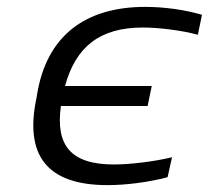

<svg xmlns="http://www.w3.org/2000/svg" viewBox="-20 -529 607 558"><path d="M88 -256 86 -244C51 -79 115 9 292 9C346 9 410 1 467 -14L480 -72C426 -59 357 -51 311 -51C186 -51 141 -106 157 -221H409L421 -279H169C200 -393 270 -449 395 -449C441 -449 507 -441 555 -428L567 -486C516 -501 456 -509 402 -509C228 -509 116 -425 88 -256Z"/></svg>

Font: LT Wave Light
Style: Italic
Weight: 300
Designer: Daniel Lyons
Version: Version 2.5 (Glyphs App)